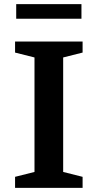

<svg xmlns="http://www.w3.org/2000/svg" viewBox="-20 -904 470 924"><path d="M377.5 -53V0H52.5V-53L146 -76.5V-627.5L52.5 -651V-704H377.5V-651L284 -627.5V-76.5ZM58 -814V-884H372V-814Z"/></svg>

Font: Newsreader 7pt Medium
Style: Regular
Weight: 500
Designer: Hugues Gentile
Foundry: Production Type
Version: Version 1.003